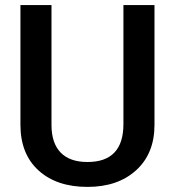

<svg xmlns="http://www.w3.org/2000/svg" viewBox="-20 -731 692 761"><path d="M592.3 -710.9V-235.8Q592.3 -122.6 519.8 -56.4Q447.3 9.8 326.7 9.8Q204.6 9.8 132.8 -55.4Q61 -120.6 61 -236.3V-710.9H184.1V-235.4Q184.1 -164.1 220.2 -126.5Q256.3 -88.9 326.7 -88.9Q469.2 -88.9 469.2 -239.3V-710.9Z"/></svg>

Font: TypoPRO Roboto
Style: Regular
Weight: 500
Designer: Google
Version: Version 2.136; 2016